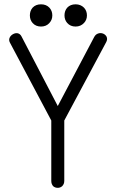

<svg xmlns="http://www.w3.org/2000/svg" viewBox="-20 -857 540 894"><path d="M26.4 -658.2 218.8 -295.9V-14.6Q218.8 0 227.5 9.8Q236.3 17.6 249 17.6Q260.7 17.6 269.5 9.8Q279.3 0 279.3 -14.6V-295.9L474.6 -661.1Q481.4 -673.8 476.6 -685.5Q471.7 -695.3 460.9 -700.2Q449.2 -705.1 437.5 -701.2Q424.8 -697.3 418 -683.6L249 -363.3L80.1 -687.5Q74.2 -699.2 62.5 -702.1Q51.8 -704.1 41 -698.2Q30.3 -692.4 25.4 -682.6Q19.5 -670.9 26.4 -658.2ZM170.9 -836.9Q146.5 -836.9 131.8 -821.3Q119.1 -806.6 119.1 -785.2Q119.1 -764.6 131.8 -750Q146.5 -733.4 170.9 -733.4Q195.3 -733.4 210 -750Q223.6 -764.6 223.6 -785.2Q223.6 -806.6 210 -821.3Q195.3 -836.9 170.9 -836.9ZM332 -836.9Q307.6 -836.9 293 -821.3Q280.3 -806.6 280.3 -785.2Q280.3 -764.6 293 -750Q307.6 -733.4 332 -733.4Q355.5 -733.4 371.1 -750Q384.8 -764.6 384.8 -785.2Q384.8 -806.6 371.1 -821.3Q355.5 -836.9 332 -836.9Z"/></svg>

Font: GulimChe
Style: Regular
Weight: 400
Monospace: yes
Version: Version 2.21